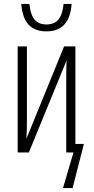

<svg xmlns="http://www.w3.org/2000/svg" viewBox="-20 -763 471 961"><path d="M212.4 -606Q154.8 -606 123.5 -638.9Q92.3 -671.9 86.4 -743.2H127Q132.8 -689 153.1 -664.8Q173.3 -640.6 212.4 -640.6Q252.4 -640.6 272.9 -666Q293.5 -691.4 298.3 -743.2H338.4Q334 -676.8 303 -641.4Q272 -606 212.4 -606ZM295.4 178.2 347.7 0H311.5V-345.2Q311.5 -373.5 311.8 -402.8Q312 -432.1 313 -460L124.5 0H68.4V-530.8H114.7V-169.4Q114.7 -144.5 114.3 -118.9Q113.8 -93.3 112.3 -68.8L300.8 -530.8H357.4V-42.5H399.9L343.3 178.2Z"/></svg>

Font: Open Sans Condensed Light
Style: Regular
Weight: 300
Width: 3
Designer: Monotype Design Team
Foundry: Monotype Imaging Inc.
Version: Version 3.003; ttfautohint (v1.8.4)